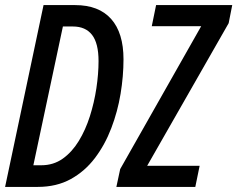

<svg xmlns="http://www.w3.org/2000/svg" viewBox="-21 -734 932 754"><path d="M-1 0 150 -714H274Q367 -714 415.5 -659.5Q464 -605 464 -501Q464 -435 452.5 -365.5Q441 -296 416 -230.5Q391 -165 351.5 -113Q312 -61 256.5 -30.5Q201 0 127 0ZM141 -85Q189 -85 225.5 -111Q262 -137 288.5 -180.5Q315 -224 332 -277.5Q349 -331 357.5 -387.5Q366 -444 366 -494Q366 -564 340.5 -597Q315 -630 265 -630H226L110 -85ZM436 0 451 -70 769 -631H575L592 -714H891L877 -643L557 -83H763L746 0Z"/></svg>

Font: Noto Sans ExtraCondensed Medium
Style: Italic
Weight: 500
Width: 2
Italic angle: -12°
Designer: Monotype Design Team
Foundry: Monotype Imaging Inc.
Version: Version 2.013; ttfautohint (v1.8.4.7-5d5b)